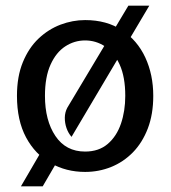

<svg xmlns="http://www.w3.org/2000/svg" viewBox="-20 -598 606 679"><path d="M281 10Q214 10 159.2 -21Q104.5 -52 72.2 -112Q40 -172 40 -259Q40 -327.5 60.8 -378Q81.5 -428.5 116.2 -461.5Q151 -494.5 194 -510.8Q237 -527 281 -527Q357.5 -527 411.5 -491.2Q465.5 -455.5 493.8 -394.8Q522 -334 522 -259Q522 -194 502.8 -143.8Q483.5 -93.5 450 -59.2Q416.5 -25 373 -7.5Q329.5 10 281 10ZM281 -62Q329.5 -62 361 -89Q392.5 -116 407.8 -160.8Q423 -205.5 423 -259Q423 -326 403.2 -369.5Q383.5 -413 351.2 -434Q319 -455 281 -455Q243 -455 210.8 -434Q178.5 -413 158.8 -369.5Q139 -326 139 -259Q139 -172 176 -117Q213 -62 281 -62ZM233 -114Q221.5 -127 215.2 -145Q209 -163 209.2 -182Q209.5 -201 218 -217L434 -578H508ZM54 61 128 -66 184 -30 131 61Z"/></svg>

Font: Expletus Sans
Style: Regular
Weight: 400
Designer: Jasper de Waard
Foundry: Designtown
Version: Version 7.500